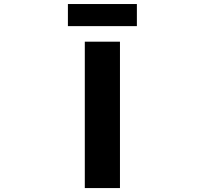

<svg xmlns="http://www.w3.org/2000/svg" viewBox="-20 -956 1040 976"><path d="M411.1 0V-744.1H589.8V0ZM325.2 -823.2V-935.5H675.8V-823.2Z"/></svg>

Font: Gen Shin Gothic Monospace Heavy
Style: Bold
Weight: 800
Designer: [Source Han Sans]
Ryoko NISHIZUKA  (kana & ideographs); Paul D. Hunt (Latin, Greek & Cyrillic); Wenlong ZHANG  (bopomofo
Version: Version 1.002.20150607